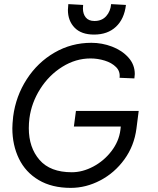

<svg xmlns="http://www.w3.org/2000/svg" viewBox="-20 -902 770 933"><path d="M643 -277Q632 -193 584.5 -127.5Q537 -62 467.5 -25.5Q398 11 324 11Q232 11 168 -27Q104 -65 72 -131Q40 -197 40 -279Q40 -298 44 -336Q57 -435 110 -517Q163 -599 245 -646.5Q327 -694 424 -694Q476 -694 524.5 -675.5Q573 -657 604 -622.5Q635 -588 635 -542Q635 -535 633 -521L561 -524Q565 -555 544 -576Q523 -597 489 -607.5Q455 -618 420 -618Q348 -618 283 -577.5Q218 -537 175.5 -470Q133 -403 123 -327Q120 -303 120 -279Q120 -185 172 -125Q224 -65 329 -65Q381 -65 433 -92.5Q485 -120 521.5 -167.5Q558 -215 565 -270L567 -287H339L349 -363H654ZM310 -854Q310 -864 312 -882L384 -878Q383 -872 383 -861Q383 -834 397 -817Q411 -800 439 -800Q475 -800 496 -823.5Q517 -847 520 -882L592 -878Q584 -810 543.5 -772Q503 -734 437 -734Q375 -734 342.5 -767.5Q310 -801 310 -854Z"/></svg>

Font: Bellota Text
Style: Bold Italic
Weight: 700
Italic angle: -7.5°
Designer: Kemie Guaida
Foundry: Kemie Guaida
Version: Version 4.001